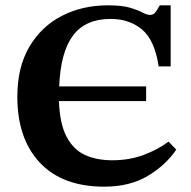

<svg xmlns="http://www.w3.org/2000/svg" viewBox="-20 -689 716 720"><path d="M371 11Q214 11 129.5 -79Q45 -169 45 -326Q45 -437 90 -513.5Q135 -590 212 -629.5Q289 -669 384 -669Q438 -669 468 -660Q498 -651 514.5 -642Q531 -633 543 -633Q556 -633 564 -644.5Q572 -656 579 -669H620V-440H575Q560 -539 512.5 -578.5Q465 -618 395 -618Q300 -618 253.5 -555.5Q207 -493 202 -365H528V-310H201Q204 -225 229.5 -176.5Q255 -128 298.5 -108Q342 -88 401 -88Q466 -88 520 -108.5Q574 -129 612 -158L641 -128Q602 -70 534.5 -29.5Q467 11 371 11Z"/></svg>

Font: STIX Two Text
Style: Bold
Weight: 700
Designer: Ross Mills, John Hudson & Paul Hanslow, Tiro Typeworks Ltd; with prior portions MicroPress Inc., and Coen Hoffman.
Foundry: Tiro Typeworks Ltd
Version: Version 2.13 b171